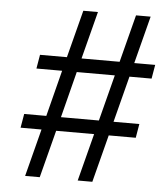

<svg xmlns="http://www.w3.org/2000/svg" viewBox="-51 -739 688 785"><g transform="rotate(5 293.0 -346.5)"><path d="M296.9 0H356.9L407.2 -194.8H518.1L527.8 -252H421.9L470.7 -441.4H561.5L571.3 -498.5H485.4L535.6 -693.4H475.6L425.3 -498.5H269L319.3 -693.4H259.3L209 -498.5H98.6L88.9 -441.4H194.3L146 -252H55.2L45.4 -194.8H131.3L81.1 0H141.1L191.4 -194.8H347.2ZM206.1 -252 254.4 -441.4H410.6L361.8 -252Z"/></g></svg>

Font: Cascadia Mono PL Light
Style: Italic
Weight: 300
Italic angle: -10°
Monospace: yes
Designer: Aaron Bell
Foundry: Saja Typeworks
Version: Version 2404.023